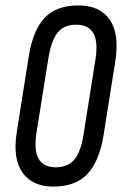

<svg xmlns="http://www.w3.org/2000/svg" viewBox="-20 -681 449 707"><path d="M176 6Q99 6 62.5 -46Q26 -98 42 -196L86 -474Q101 -569 144 -615Q187 -661 269 -661Q347 -661 383.5 -609.5Q420 -558 405 -458L361 -181Q345 -86 301.5 -40Q258 6 176 6ZM185 -65Q230 -65 253.5 -93Q277 -121 287 -182L331 -459Q342 -527 324 -558.5Q306 -590 261 -590Q216 -590 193 -562Q170 -534 159 -472L115 -196Q104 -128 122 -96.5Q140 -65 185 -65Z"/></svg>

Font: Sofia Sans Extra Condensed Medium
Style: Italic
Weight: 500
Italic angle: -9°
Version: Version 4.100